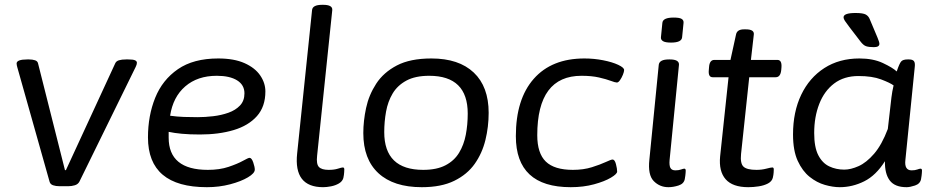

<svg xmlns="http://www.w3.org/2000/svg" viewBox="-20 -772 3877 798"><path d="M228 2Q212 2 200.5 -2Q189 -6 186 -17L52 -492Q51 -495 50 -500Q49 -505 49 -508Q49 -525 94 -525H100Q115 -525 125.5 -521.5Q136 -518 138 -509L250 -65H254L459 -509Q463 -518 474.5 -521.5Q486 -525 504 -525H513Q533 -525 541 -521.5Q549 -518 549 -511Q549 -504 544 -494L310 -17Q304 -6 291 -2Q278 2 263 2Z M840 6Q595 6 595 -201Q595 -291 625 -365.5Q655 -440 719.5 -484.5Q784 -529 887 -529Q953 -529 996.5 -509.5Q1040 -490 1061.5 -458.5Q1083 -427 1083 -392Q1083 -329 1048 -289.5Q1013 -250 951.5 -231.5Q890 -213 811 -213Q768 -213 736 -216Q704 -219 681 -224Q681 -218 681 -212.5Q681 -207 681 -200Q681 -66 844 -66Q893 -66 930 -78.5Q967 -91 989.5 -103.5Q1012 -116 1017 -116Q1026 -116 1032.5 -97Q1039 -78 1039 -67Q1039 -52 1010.5 -35Q982 -18 936.5 -6Q891 6 840 6ZM801 -285Q832 -285 866 -289Q900 -293 929.5 -303.5Q959 -314 977.5 -333.5Q996 -353 996 -384Q996 -419 965.5 -438Q935 -457 881 -457Q801 -457 750 -413Q699 -369 687 -291Q716 -287 744 -286Q772 -285 801 -285Z M1323 6Q1200 6 1215 -134L1277 -730Q1279 -752 1319 -752H1323Q1363 -752 1361 -730L1298 -125Q1294 -90 1305.5 -78Q1317 -66 1346 -66Q1369 -66 1384.5 -71Q1400 -76 1405 -76Q1411 -76 1411 -68Q1411 -67 1410.5 -56.5Q1410 -46 1407 -32Q1403 -18 1388.5 -9.5Q1374 -1 1355.5 2.5Q1337 6 1323 6Z M1733 6Q1616 6 1553 -52Q1490 -110 1490 -219Q1490 -269 1501.5 -323Q1513 -377 1543.5 -424Q1574 -471 1629.5 -500Q1685 -529 1773 -529Q1887 -529 1949 -470.5Q2011 -412 2011 -303Q2011 -245 1997.5 -190Q1984 -135 1953 -91Q1922 -47 1868 -20.5Q1814 6 1733 6ZM1739 -66Q1795 -66 1831.5 -85Q1868 -104 1888 -137Q1908 -170 1916 -212Q1924 -254 1924 -300Q1924 -457 1764 -457Q1706 -457 1669 -437Q1632 -417 1612 -383.5Q1592 -350 1584.5 -308Q1577 -266 1577 -223Q1577 -66 1739 -66Z M2352 6Q2124 6 2124 -206Q2124 -360 2198.5 -444.5Q2273 -529 2409 -529Q2449 -529 2487 -521.5Q2525 -514 2549.5 -502.5Q2574 -491 2574 -481Q2574 -474 2569 -461.5Q2564 -449 2557 -439Q2550 -429 2544 -429Q2537 -429 2518.5 -436Q2500 -443 2469.5 -450Q2439 -457 2397 -457Q2213 -457 2213 -210Q2213 -135 2248.5 -100.5Q2284 -66 2361 -66Q2405 -66 2440 -77Q2475 -88 2497.5 -98.5Q2520 -109 2526 -109Q2535 -109 2540 -90Q2545 -71 2545 -59Q2545 -49 2519 -33.5Q2493 -18 2449 -6Q2405 6 2352 6Z M2758 6Q2722 6 2697 -19.5Q2672 -45 2679 -109L2718 -503Q2721 -525 2760 -525H2764Q2803 -525 2802 -503L2763 -107Q2761 -84 2766.5 -74Q2772 -64 2787 -64Q2801 -64 2810.5 -67.5Q2820 -71 2824 -71Q2830 -71 2830 -63Q2830 -62 2829.5 -53Q2829 -44 2826 -27Q2822 -8 2800 -1Q2778 6 2758 6ZM2769 -595Q2745 -595 2735.5 -601Q2726 -607 2727 -617L2733 -677Q2735 -699 2780 -699Q2804 -699 2813 -693.5Q2822 -688 2821 -677L2815 -617Q2813 -595 2769 -595Z M3090 6Q3025 6 2996 -27Q2967 -60 2973 -122L3008 -451H2942Q2923 -451 2926 -481L2927 -493Q2929 -523 2949 -523H3016L3039 -628Q3043 -650 3072 -650H3080Q3116 -650 3113 -628L3101 -523H3211Q3230 -523 3228 -493L3227 -481Q3224 -451 3204 -451H3094L3060 -132Q3056 -93 3070 -79.5Q3084 -66 3124 -66Q3146 -66 3165 -71Q3184 -76 3190 -76Q3196 -76 3196 -68Q3196 -65 3195.5 -55.5Q3195 -46 3192 -33Q3188 -18 3172 -9.5Q3156 -1 3133.5 2.5Q3111 6 3090 6Z M3470 6Q3442 6 3408.5 -3.5Q3375 -13 3345 -37Q3315 -61 3295.5 -103.5Q3276 -146 3276 -213Q3276 -307 3310 -378Q3344 -449 3406 -489Q3468 -529 3552 -529Q3609 -529 3649.5 -510Q3690 -491 3707 -475Q3718 -508 3725.5 -516.5Q3733 -525 3752 -525H3758Q3773 -525 3778.5 -518Q3784 -511 3782 -494L3743 -107Q3738 -64 3769 -64Q3783 -64 3792.5 -67.5Q3802 -71 3806 -71Q3812 -71 3812 -63Q3812 -62 3811.5 -53Q3811 -44 3808 -27Q3804 -8 3783 -1Q3762 6 3748 6Q3699 6 3678 -22Q3657 -50 3658 -102Q3621 -43 3572 -18.5Q3523 6 3470 6ZM3489 -67Q3516 -67 3548.5 -81.5Q3581 -96 3613 -133Q3645 -170 3670 -236L3685 -367Q3688 -392 3694 -417Q3679 -428 3642 -442Q3605 -456 3548 -456Q3488 -456 3447 -425Q3406 -394 3385 -340Q3364 -286 3364 -219Q3364 -160 3381 -127Q3398 -94 3426.5 -80.5Q3455 -67 3489 -67ZM3612 -576Q3591 -576 3579.5 -580Q3568 -584 3556 -600L3510 -660Q3497 -677 3491.5 -685.5Q3486 -694 3486 -700Q3486 -718 3536 -718Q3567 -718 3578.5 -711.5Q3590 -705 3595 -692L3627 -616Q3635 -597 3635 -590Q3635 -576 3612 -576Z"/></svg>

Font: Asap Semi Expanded Semi Expanded Regular
Style: Italic
Weight: 400
Width: 6
Italic angle: -6°
Designer: Pablo Cosgaya
Foundry: Omnibus-Type
Version: Version 3.001; ttfautohint (v1.8.4.7-5d5b)